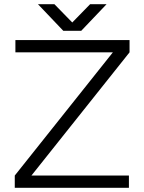

<svg xmlns="http://www.w3.org/2000/svg" viewBox="-20 -890 684 910"><path d="M50 0V-58L515 -642H53V-700H594V-642L129 -58H591V0ZM285 -744V-745L407 -870H485L365 -744ZM280 -744 160 -870H238L360 -745V-744Z"/></svg>

Font: Figtree Light
Style: Regular
Weight: 300
Designer: Erik Kennedy
Foundry: Erik Kennedy
Version: Version 2.001;gftools[0.9.30]